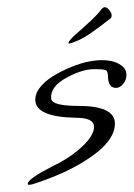

<svg xmlns="http://www.w3.org/2000/svg" viewBox="-20 -472 371 533"><path d="M61 41Q57 41 57 38Q57 25 125 -10Q142 -18 156 -26.5Q170 -35 180 -42Q241 -87 241 -120Q241 -145 192 -145Q78 -147 78 -195Q78 -216 96 -235Q117 -259 166 -281Q219 -305 263 -305Q302 -305 322 -286Q331 -277 331 -264Q331 -250 322 -239Q313 -228 302 -228Q282 -228 280 -255Q280 -274 274 -277Q268 -280 242 -280Q209 -280 168 -258Q119 -233 122 -198Q124 -178 198 -178Q299 -178 299 -129Q299 -76 212 -23Q157 11 78 37Q67 41 61 41ZM172 -351Q170 -351 170 -353Q170 -357 185 -372Q208 -392 230.5 -413Q253 -434 263 -448Q267 -452 271 -452Q277 -452 283.5 -444Q290 -436 290 -428Q290 -424 287 -421Q264 -403 239 -385Q214 -367 195 -359Q176 -351 172 -351Z"/></svg>

Font: Ephesis
Style: Regular
Weight: 400
Designer: Robert E. Leuschke
Foundry: Robert E. Leuschke
Version: Version 1.010; ttfautohint (v1.8.3)